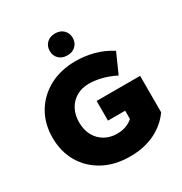

<svg xmlns="http://www.w3.org/2000/svg" viewBox="-204 -1041 1138 1201"><g transform="rotate(-30 365.0 -441.0)"><path d="M390 10Q280 10 198 -34.5Q116 -79 71 -156.5Q26 -234 26 -334Q26 -434 71.5 -511.5Q117 -589 199 -633.5Q281 -678 390 -678Q455 -678 518.5 -661.5Q582 -645 642 -607L579 -465Q527 -491 479.5 -502.5Q432 -514 390 -514Q340 -514 301 -491.5Q262 -469 240 -428.5Q218 -388 218 -334Q218 -280 240 -239.5Q262 -199 301 -176.5Q340 -154 390 -154Q424 -154 452.5 -164Q481 -174 504 -194V-254H380V-396H694V-133Q647 -66 569.5 -28Q492 10 390 10ZM365 -734Q327 -734 304.5 -756.5Q282 -779 282 -813Q282 -847 304.5 -869.5Q327 -892 365 -892Q403 -892 425.5 -869.5Q448 -847 448 -813Q448 -779 425.5 -756.5Q403 -734 365 -734Z"/></g></svg>

Font: Gantari Black
Style: Regular
Weight: 900
Version: Version 1.000